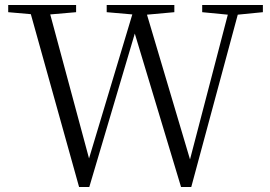

<svg xmlns="http://www.w3.org/2000/svg" viewBox="-20 -745 1085 772"><path d="M793 -696 896 -686 744 -104 571 -686 681 -696V-725H409V-696L512 -687L338 -108L182 -687L286 -696V-725H13V-696L104 -688L298 7H339L522 -610L708 7H749L936 -686L1037 -696V-725H793Z"/></svg>

Font: Noto Serif CJK SC Light
Style: Regular
Weight: 300
Designer: Ryoko NISHIZUKA 西塚涼子 (kana & ideographs); Frank Grießhammer (Latin, Greek & Cyrillic); Wenlong ZHANG 张文龙 (bopomofo); San
Foundry: Adobe
Version: Version 2.001;hotconv 1.1.0;makeotfexe 2.6.0